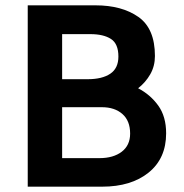

<svg xmlns="http://www.w3.org/2000/svg" viewBox="-20 -700 691 720"><path d="M338 -680Q437 -680 499 -636.5Q561 -593 561 -490Q561 -452 543.5 -421.5Q526 -391 498 -369Q544 -345 573.5 -304Q603 -263 603 -200Q603 -106 537.5 -53Q472 0 363 0H84V-680ZM319 -572H213V-403H309Q363 -403 393.5 -423.5Q424 -444 424 -488Q424 -536 396 -554Q368 -572 319 -572ZM362 -298H213V-107H353Q405 -107 436.5 -131Q468 -155 468 -199Q468 -247 439 -272.5Q410 -298 362 -298Z"/></svg>

Font: Palanquin Dark
Style: Regular
Weight: 400
Designer: Pria Ravichandran
Version: Version 1.000